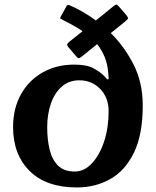

<svg xmlns="http://www.w3.org/2000/svg" viewBox="-20 -814 685 844"><path d="M285 -630.5 343 -677Q321.5 -691.5 299 -703.8Q276.5 -716 255 -727Q249 -730 246.2 -731.8Q243.5 -733.5 246.5 -740L271.5 -785.5Q275.5 -795 285.5 -791Q311.5 -780 341.2 -763.2Q371 -746.5 401.5 -724L478.5 -786.5Q488 -794.5 492.2 -793.8Q496.5 -793 503 -785L535.5 -747.5Q542.5 -738.5 542.8 -734.2Q543 -730 532 -721L467 -668.5Q525 -612 566.2 -532.2Q607.5 -452.5 607.5 -350Q607.5 -222.5 568.8 -143Q530 -63.5 464.5 -26.8Q399 10 318.5 10Q183 10 110.2 -62.5Q37.5 -135 37.5 -255Q37.5 -337.5 72.2 -399.5Q107 -461.5 167.8 -495.8Q228.5 -530 306.5 -530Q361.5 -530 391 -513.8Q420.5 -497.5 438 -480Q444.5 -473.5 448.5 -468.5Q452.5 -463.5 455.5 -465Q458 -466.5 457.5 -472Q457 -477.5 456 -490Q453.5 -531 440.2 -563Q427 -595 407 -620L341.5 -567Q330.5 -558 326 -558.2Q321.5 -558.5 314 -567.5L281.5 -605.5Q275 -613 275.2 -617.8Q275.5 -622.5 285 -630.5ZM187.5 -255Q187.5 -200.5 198.2 -156.2Q209 -112 235.2 -86Q261.5 -60 308.5 -60Q350.5 -60 384.2 -96.2Q418 -132.5 437.8 -192.5Q457.5 -252.5 457.5 -325Q457.5 -385 420.5 -423Q383.5 -461 328.5 -461Q283 -461 251.5 -433.2Q220 -405.5 203.8 -358.8Q187.5 -312 187.5 -255Z"/></svg>

Font: Besley* Condensed
Style: Bold
Weight: 700
Width: 3
Designer: Owen Earl
Foundry: indestructible type*
Version: Version 3.000; ttfautohint (v1.8.3)